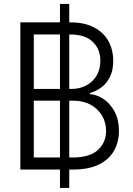

<svg xmlns="http://www.w3.org/2000/svg" viewBox="-20 -838 656 949"><path d="M276.4 90.8V-818.4H322.3V90.8ZM80.6 0V-727.5H326.7Q397.5 -727.5 444.8 -702.6Q492.2 -677.7 515.9 -634.8Q539.6 -591.8 539.6 -537.1Q539.6 -491.7 524.2 -459.5Q508.8 -427.2 482.7 -407.2Q456.5 -387.2 424.3 -378.4V-372.6Q460 -370.1 492.7 -347.9Q525.4 -325.7 546.6 -285.9Q567.9 -246.1 567.9 -190.9Q567.9 -135.7 543.5 -92.8Q519 -49.8 468.8 -24.9Q418.5 0 339.8 0ZM147 -59.6H339.8Q424.3 -59.6 464.4 -97.2Q504.4 -134.8 504.4 -190.9Q504.4 -232.4 484.4 -266.4Q464.4 -300.3 428 -320.3Q391.6 -340.3 343.3 -340.3H147ZM147 -398.4H332.5Q375.5 -398.4 408 -416.5Q440.4 -434.6 458.3 -465.8Q476.1 -497.1 476.1 -537.1Q476.1 -594.7 438.7 -631.1Q401.4 -667.5 326.7 -667.5H147Z"/></svg>

Font: Inter Tight Light
Style: Regular
Weight: 300
Designer: Rasmus Andersson
Foundry: rsms
Version: Version 3.004